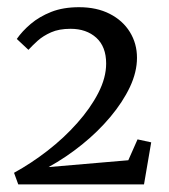

<svg xmlns="http://www.w3.org/2000/svg" viewBox="-20 -922 457 520"><path d="M18 -454Q64.5 -479.5 109 -514Q153.5 -548.5 189.2 -588.8Q225 -629 246.2 -670.2Q267.5 -711.5 267.5 -750Q267.5 -795.5 240.8 -819.8Q214 -844 171 -844Q140 -844 118.5 -834.5Q97 -825 82.2 -811.8Q67.5 -798.5 57 -787L25.5 -816.5Q40 -837.5 63.2 -857.2Q86.5 -877 118.8 -889.8Q151 -902.5 194 -902.5Q242 -902.5 277.2 -884.5Q312.5 -866.5 331.8 -835.2Q351 -804 351 -765.5Q351 -727 331.8 -686.2Q312.5 -645.5 279 -605.5Q245.5 -565.5 202.5 -530.8Q159.5 -496 111.5 -469.5L327.5 -488L352.5 -544.5L389.5 -536.5L370 -422.5H29.5Z"/></svg>

Font: Merriweather 36pt Light
Style: Regular
Weight: 300
Designer: Eben Sorkin
Foundry: Eben Sorkin
Version: Version 2.100